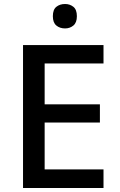

<svg xmlns="http://www.w3.org/2000/svg" viewBox="-20 -939 597 959"><path d="M497 0H95V-714H497V-622H203V-418H479V-327H203V-93H497ZM305 -919Q329 -919 346.5 -905Q364 -891 364 -858Q364 -826 346.5 -811.5Q329 -797 305 -797Q279 -797 261.5 -811.5Q244 -826 244 -858Q244 -891 261.5 -905Q279 -919 305 -919Z"/></svg>

Font: Noto Sans Kannada Medium
Style: Regular
Weight: 500
Designer: Jelle Bosma - Monotype Design Team
Foundry: Monotype Imaging Inc.
Version: Version 2.005; ttfautohint (v1.8.4.7-5d5b)